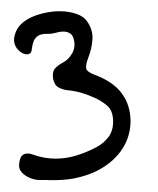

<svg xmlns="http://www.w3.org/2000/svg" viewBox="-20 -453 275 335"><path d="M8.8 -400Q12.6 -407.8 20.4 -414.1Q28.2 -420.3 38.4 -424.5Q48.7 -428.7 60.6 -431Q72.5 -433.4 84.2 -433.4Q99.7 -433.4 113 -428.9Q126.3 -424.5 132.4 -415.1Q142.4 -400.5 141.3 -384.3Q140.2 -368.2 134.1 -352.5Q129.1 -339.5 130.5 -333.5Q131.8 -327.5 144.6 -322.8Q177.9 -310.3 192.8 -289.7Q207.8 -269.1 207.8 -240.4Q207.2 -211.7 190.3 -188.7Q173.4 -165.8 143.5 -152.2Q126.3 -144.9 108 -141.5Q89.7 -138.2 66.4 -138.7Q60.3 -139.2 49.8 -138.9Q39.3 -138.7 28.2 -144.4Q20.4 -148.6 16 -154.8Q11.5 -161.1 14.3 -172.6Q16 -179.9 19.6 -182.5Q23.2 -185.1 27.6 -185.1Q33.2 -185.1 38.1 -183Q57.5 -176.2 77 -176.2Q95.2 -176.2 113.3 -181.7Q131.3 -187.2 149 -196.6Q160.7 -202.8 169.3 -214Q177.9 -225.3 177.3 -243Q176.7 -260.2 167.3 -268.3Q157.9 -276.4 146.8 -281.6Q134.6 -287.3 122.1 -291Q109.7 -294.6 96.9 -295.7Q89.1 -296.7 81.9 -300.6Q74.7 -304.5 72.5 -316.5Q70.9 -328.5 76.7 -334.3Q82.5 -340 88.6 -343.1Q99.7 -348.9 105.8 -359.8Q111.9 -370.8 109.1 -382.8Q107.4 -391.6 102.2 -394.8Q96.9 -397.9 90.8 -397.9Q86.4 -397.9 82.5 -397.1Q78.6 -396.3 75.3 -395.3Q69.7 -393.7 63.4 -394Q57 -394.3 51.2 -392.7Q45.4 -391.1 41.2 -385.6Q37 -380.2 35.4 -366.6Q34.8 -358.3 27.1 -358.3Q23.7 -358.3 20.1 -359.8Q16.5 -361.4 13.8 -364Q-1.8 -377.6 8.8 -400Z"/></svg>

Font: Scriphy
Style: Regular
Weight: 400
Designer: Ala M. Lockhart
Foundry: Ala M. Lockhart
Version: Version 1.0 2021